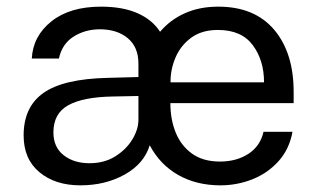

<svg xmlns="http://www.w3.org/2000/svg" viewBox="-20 -547 954 577"><path d="M221.5 10Q146 10 98.5 -29.5Q51 -69 51 -140Q51 -226 111 -268Q171 -310 303.5 -313L396 -315.5V-356Q396 -405.5 364 -432.2Q332 -459 279 -459Q235 -458.5 200.8 -436.8Q166.5 -415 157 -371H75.5Q79 -438.5 134.5 -482.8Q190 -527 283.5 -527Q349 -527 393.5 -507.2Q438 -487.5 461 -451.5Q491.5 -487.5 535.5 -507.2Q579.5 -527 636 -527Q745 -527 803.8 -457.8Q862.5 -388.5 862.5 -271V-237H492Q492 -188 508.2 -148.2Q524.5 -108.5 557.5 -85Q590.5 -61.5 641 -61.5Q690.5 -61.5 726.2 -84.5Q762 -107.5 772 -151H859Q849.5 -98.5 817 -62.5Q784.5 -26.5 738.5 -8.2Q692.5 10 642.5 10Q570.5 10 515.5 -21.2Q460.5 -52.5 430 -110.5Q413 -55 354.8 -22.5Q296.5 10 221.5 10ZM492.5 -299.5H773.5Q773.5 -366 739.5 -411.5Q705.5 -457 635 -457Q586.5 -457 554.8 -433.8Q523 -410.5 507.5 -374.2Q492 -338 492.5 -299.5ZM249 -56.5Q293.5 -56.5 326.2 -77Q359 -97.5 377.2 -127.2Q395.5 -157 396 -186V-258.5L319 -257Q230 -255.5 185.2 -230.8Q140.5 -206 140.5 -149Q140.5 -105 171 -80.8Q201.5 -56.5 249 -56.5Z"/></svg>

Font: Public Sans
Style: Regular
Weight: 400
Designer: The Public Sans project authors (U.S. Web Design System). Libre Franklin designed by Pablo Impallari and Rodrigo Fuenzal
Version: Version 1.008; ttfautohint (v1.8.1) -l 8 -r 50 -G 200 -x 14 